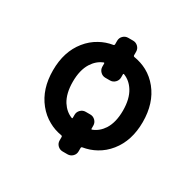

<svg xmlns="http://www.w3.org/2000/svg" viewBox="-193 -1068 1386 1360"><g transform="rotate(30 500.0 -388.0)"><path d="M480.5 77.1Q457 77.1 439.9 60.5Q422.9 43.9 422.9 19.5V-8.8Q422.9 -15.6 416 -17.6Q356.4 -27.3 308.6 -54.7Q254.9 -84 214.4 -134.3Q173.8 -184.6 153.8 -247.6Q133.8 -310.5 133.8 -387.2Q133.8 -463.9 153.8 -526.9Q173.8 -589.8 214.4 -640.1Q254.9 -690.4 308.6 -719.7Q356.4 -747.1 416 -756.8Q422.9 -758.8 422.9 -765.6V-794.9Q422.9 -819.3 439.9 -835.9Q457 -852.5 480.5 -852.5H520.5Q543.9 -852.5 561 -835.9Q578.1 -819.3 578.1 -794.9V-765.6Q578.1 -758.8 585 -756.8Q644.5 -747.1 693.4 -720.7Q747.1 -691.4 787.6 -641.1Q828.1 -590.8 848.1 -527.3Q868.2 -463.9 868.2 -387.2Q868.2 -310.5 848.1 -247.6Q828.1 -184.6 787.6 -134.3Q747.1 -84 693.4 -54.7Q644.5 -27.3 585 -17.6Q578.1 -15.6 578.1 -8.8V19.5Q578.1 43.9 561 60.5Q543.9 77.1 520.5 77.1ZM519.5 -248Q543 -248 560.1 -231Q577.1 -213.9 577.1 -190.4V-166Q577.1 -163.1 579.1 -161.1Q581.1 -160.2 582 -160.2Q583 -160.2 584 -161.1Q635.7 -180.7 668.9 -232.4Q706.1 -292 706.1 -387.2Q706.1 -482.4 668.9 -542Q635.7 -594.7 584 -614.3Q583 -615.2 582 -615.2Q581.1 -615.2 579.1 -614.3Q577.1 -612.3 577.1 -609.4V-584Q577.1 -560.5 560.1 -543.5Q543 -526.4 519.5 -526.4H481.4Q458 -526.4 440.9 -543.5Q423.8 -560.5 423.8 -584V-609.4Q423.8 -612.3 421.9 -614.3Q419.9 -615.2 418.9 -615.2Q418 -615.2 417 -614.3Q366.2 -594.7 333 -542Q295.9 -482.4 295.9 -387.2Q295.9 -292 333 -232.4Q366.2 -180.7 417 -161.1Q418 -160.2 418.9 -160.2Q419.9 -160.2 421.9 -161.1Q423.8 -163.1 423.8 -166V-190.4Q423.8 -213.9 440.9 -231Q458 -248 481.4 -248Z"/></g></svg>

Font: Rounded Mgen+ 1m bold
Style: Bold
Weight: 700
Designer: [Source Han Sans]
Ryoko NISHIZUKA  (kana & ideographs); Paul D. Hunt (Latin, Greek & Cyrillic); Wenlong ZHANG  (bopomofo
Version: Version 1.059.20150602